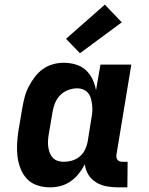

<svg xmlns="http://www.w3.org/2000/svg" viewBox="-20 -798 640 826"><path d="M196 8Q167 8 141 -0.5Q115 -9 97 -27.5Q79 -46 69 -71Q59 -96 55.5 -123Q52 -150 53.5 -178Q55 -206 59 -234L76 -334Q80 -357 86 -380Q92 -403 103 -424.5Q114 -446 129 -466Q144 -486 164 -500.5Q184 -515 207.5 -521.5Q231 -528 254 -528Q281 -528 306 -520.5Q331 -513 349 -496.5Q367 -480 378 -457Q389 -434 393 -409L412 -520H545L481 -133Q480 -127 481 -121Q482 -115 485.5 -110.5Q489 -106 495 -104Q501 -102 507 -102H529L528 8H488Q462 8 438 3.5Q414 -1 393.5 -13.5Q373 -26 360.5 -46Q348 -66 345 -91Q334 -70 319 -51Q304 -32 284 -18Q264 -4 241 2Q218 8 196 8ZM254 -102Q272 -102 289.5 -107Q307 -112 322 -124Q337 -136 345.5 -153.5Q354 -171 357 -188L373 -288Q376 -303 377 -317Q378 -331 376.5 -345Q375 -359 371.5 -372.5Q368 -386 360 -396.5Q352 -407 339 -412.5Q326 -418 312 -418Q293 -418 273 -410.5Q253 -403 238.5 -388Q224 -373 216.5 -354Q209 -335 206 -316L189 -216Q187 -203 186.5 -189.5Q186 -176 188 -163.5Q190 -151 194.5 -139.5Q199 -128 207.5 -119Q216 -110 228.5 -106Q241 -102 254 -102ZM324 -569 264 -631 431 -778 504 -702Z"/></svg>

Font: Iosevka HT Extrabold Extended
Style: Italic
Weight: 800
Width: 7
Italic angle: -9°
Monospace: yes
Designer: Belleve Invis
Foundry: Belleve Invis
Version: Version 32.3.0; ttfautohint (v1.8.4)